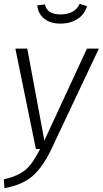

<svg xmlns="http://www.w3.org/2000/svg" viewBox="-28 -776 535 1000"><path d="M238 4Q195 94 142 140.5Q89 187 -5 204L-8 158Q45 146 78 127Q111 108 132.5 79.5Q154 51 181 0H159L52 -523H114L203 -44L425 -523H487ZM166 -748 206 -753Q212 -726 232 -713.5Q252 -701 287 -701Q362 -701 387 -756L425 -744Q413 -701 375.5 -677Q338 -653 286 -653Q234 -653 202 -679Q170 -705 166 -748Z"/></svg>

Font: Fira Sans Light
Style: Italic
Weight: 300
Italic angle: -8°
Designer: bBox Type GmbH & Carrois Corporate GbR & Edenspiekermann AG
Foundry: bBox Type GmbH & Carrois Corporate GbR & Edenspiekermann AG
Version: Version 4.301